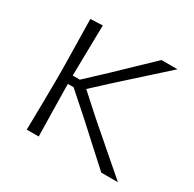

<svg xmlns="http://www.w3.org/2000/svg" viewBox="-117 -621 752 744"><g transform="rotate(30 259.0 -248.5)"><path d="M88 0Q89 -56 89.8 -107.8Q90.5 -159.5 91 -220.5V-271Q90 -333 89 -386Q88 -439 87 -494.5L141.5 -497Q140.5 -441 139.5 -387.2Q138.5 -333.5 137.5 -273.5V-270.5H169.5L253.5 -349Q291.5 -385.5 329.5 -422Q367.5 -458.5 405.5 -494.5H477Q429.5 -451.5 381.8 -408.8Q334 -366 287 -323.5L209 -251.5L298.5 -171Q347.5 -128.5 397.2 -85.5Q447 -42.5 496 0H421.5Q382.5 -35.5 343 -71.2Q303.5 -107 264.5 -143L163 -233H137.5V-216.5Q138.5 -157 139.5 -106Q140.5 -55 141.5 0Z"/></g></svg>

Font: Commissioner Loud ExtraLight
Style: Regular
Weight: 200
Designer: Kostas Bartsokas
Foundry: Kostas Bartsokas
Version: Version 1.000; ttfautohint (v1.8.3)